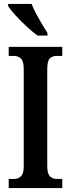

<svg xmlns="http://www.w3.org/2000/svg" viewBox="-20 -951 358 971"><path d="M24 0V-46H52Q71 -46 85.5 -59Q100 -72 100 -110V-602Q100 -642 85.5 -655Q71 -668 52 -668H24V-714H295V-668H266Q244 -668 231.5 -655Q219 -642 219 -601V-111Q219 -73 232.5 -59.5Q246 -46 266 -46H295V0ZM170 -771Q145 -789 114 -817.5Q83 -846 57 -875Q31 -904 21 -921V-931H140Q148 -909 162.5 -882Q177 -855 192.5 -829Q208 -803 220 -784V-771Z"/></svg>

Font: Noto Serif Georgian ExtraCondensed SemiBold
Style: Regular
Weight: 600
Width: 2
Designer: Monotype Design Team, Akaki Razmadze
Foundry: Google LLC
Version: Version 2.003; ttfautohint (v1.8.4.7-5d5b)